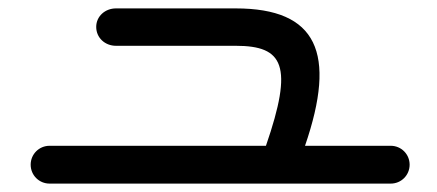

<svg xmlns="http://www.w3.org/2000/svg" viewBox="-20 -602 1040 457"><path d="M98 -165H910C935 -165 955 -185 955 -210C955 -235 935 -255 910 -255H706C782 -476 735 -582 541 -582H256C230 -582 209 -563 209 -538C209 -512 230 -493 256 -493H541C655 -493 679 -446 613 -255H98C73 -255 53 -235 53 -210C53 -185 73 -165 98 -165Z"/></svg>

Font: 寒蝉半圆体
Style: Regular
Weight: 400
Designer: Yoshimichi Ohira & Warren
Foundry: ChillType
Version: Version 1.800;Glyphs 3.1.1 (3135)